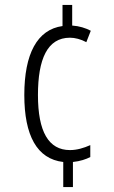

<svg xmlns="http://www.w3.org/2000/svg" viewBox="-20 -744 460 774"><path d="M271 -641V-724H232V-639C130 -625 78 -527 78 -361C78 -198 129 -103 235 -91V10H274V-91C303 -94 327 -102 344 -111V-159C317 -147 290 -139 262 -139C176 -139 133 -213 133 -361C133 -506 171 -592 262 -592C282 -592 306 -586 328 -574L346 -620C325 -631 300 -639 271 -641Z"/></svg>

Font: Noto Sans Lao ExtraCondensed Light
Style: Regular
Weight: 300
Width: 2
Designer: Monotype Design Team
Foundry: Monotype Imaging Inc.
Version: Version 2.003